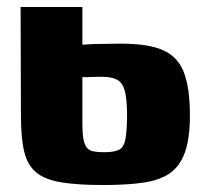

<svg xmlns="http://www.w3.org/2000/svg" viewBox="-20 -525 592 550"><path d="M276 5Q203 5 156.5 -2.5Q110 -10 84.5 -30.5Q59 -51 49.5 -90Q40 -129 40 -193L39 -505H216V-397Q223 -397 234 -398Q245 -399 259.5 -399Q274 -399 291 -399.5Q308 -400 326 -400Q405 -400 447.5 -381Q490 -362 507 -317Q524 -272 524 -195Q524 -128 509.5 -88Q495 -48 465.5 -28Q436 -8 388.5 -1.5Q341 5 276 5ZM278 -89Q307 -89 321 -96Q335 -103 339.5 -127.5Q344 -152 344 -203Q343 -245 337 -266.5Q331 -288 315.5 -296.5Q300 -305 272 -305Q266 -305 258 -305Q250 -305 242.5 -304.5Q235 -304 228 -304Q221 -304 216 -304V-169Q216 -143 219 -127Q222 -111 228.5 -102.5Q235 -94 247 -91.5Q259 -89 278 -89Z"/></svg>

Font: Genos Thin ExtraBold
Style: Regular
Weight: 800
Version: Version 1.010